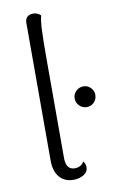

<svg xmlns="http://www.w3.org/2000/svg" viewBox="-85 -775 496 831"><g transform="rotate(-10 163.0 -359.5)"><path d="M86 -89V-694Q86 -711 95.5 -720Q105 -729 121 -729Q141 -729 155 -715Q149 -695 147 -653Q145 -611 145 -520V-91Q145 -38 184 -38Q197 -38 208 -44Q219 -50 224 -61Q234 -50 234 -34Q234 -14 215 -2Q196 10 170 10Q131 10 108.5 -16Q86 -42 86 -89ZM235 -336Q235 -354 248.5 -367.5Q262 -381 281 -381Q300 -381 313 -367.5Q326 -354 326 -336Q326 -317 313 -303.5Q300 -290 281 -290Q262 -290 248.5 -303.5Q235 -317 235 -336Z"/></g></svg>

Font: Arima Madurai Light
Style: Regular
Weight: 300
Designer: Joana Correia and Natanael Gama
Foundry: NDISCOVER
Version: Version 1.020